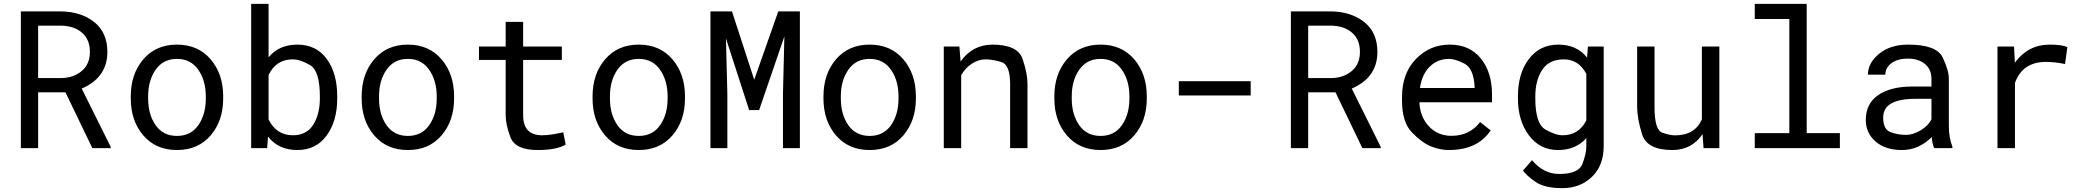

<svg xmlns="http://www.w3.org/2000/svg" viewBox="-20 -770 10842 998"><path d="M178.2 -364.3H299.3Q362.3 -365.2 404.8 -400.9Q447.3 -436.5 447.3 -500.5Q447.3 -564.5 406.2 -600.1Q365.2 -635.7 296.9 -636.7H178.2ZM178.2 -290V0H88.4V-710.9H296.9Q402.8 -709 470.5 -654.8Q538.1 -600.6 538.1 -500Q538.1 -367.2 404.8 -309.6L555.7 -5.9L555.2 0H460L320.3 -290Z M750 -258.3Q750 -174.8 789.1 -119.1Q828.1 -63.5 899.9 -63.5Q971.7 -63.5 1010.7 -119.1Q1049.8 -174.8 1049.8 -258.3V-269Q1049.8 -351.1 1010.5 -407.5Q971.2 -463.9 899.9 -463.9Q828.6 -463.9 789.3 -408Q750 -352.1 750 -269ZM659.7 -269Q659.7 -385.7 725.1 -461.9Q790.5 -538.1 899.9 -538.1Q1009.3 -538.1 1074.7 -461.9Q1140.1 -385.7 1140.1 -269V-258.3Q1140.1 -142.1 1075 -66.2Q1009.8 9.8 899.9 9.8Q790 9.8 724.9 -66.2Q659.7 -142.1 659.7 -258.3Z M1502.4 -66.9Q1573.2 -66.9 1607.9 -121.3Q1642.6 -175.8 1642.6 -258.3V-268.6Q1642.6 -401.9 1591.6 -431.6Q1540.5 -461.4 1501.5 -461.4Q1414.6 -461.4 1376 -379.9V-148.9Q1417 -66.9 1502.4 -66.9ZM1376 -471.7Q1429.2 -538.1 1526.4 -538.1Q1623.5 -538.1 1678.2 -463.9Q1732.9 -389.6 1732.9 -268.6V-258.3Q1732.9 -141.1 1678 -65.7Q1623 9.8 1525.4 9.8Q1427.7 9.8 1373 -60.1L1368.7 0H1285.6V-750H1376Z M1950.2 -258.3Q1950.2 -174.8 1989.3 -119.1Q2028.3 -63.5 2100.1 -63.5Q2171.9 -63.5 2210.9 -119.1Q2250 -174.8 2250 -258.3V-269Q2250 -351.1 2210.7 -407.5Q2171.4 -463.9 2100.1 -463.9Q2028.8 -463.9 1989.5 -408Q1950.2 -352.1 1950.2 -269ZM1859.9 -269Q1859.9 -385.7 1925.3 -461.9Q1990.7 -538.1 2100.1 -538.1Q2209.5 -538.1 2274.9 -461.9Q2340.3 -385.7 2340.3 -269V-258.3Q2340.3 -142.1 2275.1 -66.2Q2210 9.8 2100.1 9.8Q1990.2 9.8 1925 -66.2Q1859.9 -142.1 1859.9 -258.3Z M2797.9 -66.9Q2841.3 -66.9 2907.7 -82.5L2920.4 -18.6Q2874 9.8 2775.4 9.8Q2658.2 9.8 2633.3 -56.4Q2608.4 -122.6 2608.4 -171.4V-458.5H2469.7V-528.3H2608.4V-656.2H2699.2V-528.3H2900.4V-458.5H2699.2V-171.4Q2699.2 -66.9 2797.9 -66.9Z M3150.4 -258.3Q3150.4 -174.8 3189.5 -119.1Q3228.5 -63.5 3300.3 -63.5Q3372.1 -63.5 3411.1 -119.1Q3450.2 -174.8 3450.2 -258.3V-269Q3450.2 -351.1 3410.9 -407.5Q3371.6 -463.9 3300.3 -463.9Q3229 -463.9 3189.7 -408Q3150.4 -352.1 3150.4 -269ZM3060.1 -269Q3060.1 -385.7 3125.5 -461.9Q3190.9 -538.1 3300.3 -538.1Q3409.7 -538.1 3475.1 -461.9Q3540.5 -385.7 3540.5 -269V-258.3Q3540.5 -142.1 3475.3 -66.2Q3410.2 9.8 3300.3 9.8Q3190.4 9.8 3125.2 -66.2Q3060.1 -142.1 3060.1 -258.3Z M4137.7 -710.9V0H4049.8V-283.7L4057.1 -580.6L3925.8 -197.8H3874L3753.4 -570.3L3760.7 -283.7V0H3672.9V-710.9H3784.7L3900.4 -355.5L4025.4 -710.9Z M4350.6 -258.3Q4350.6 -174.8 4389.6 -119.1Q4428.7 -63.5 4500.5 -63.5Q4572.3 -63.5 4611.3 -119.1Q4650.4 -174.8 4650.4 -258.3V-269Q4650.4 -351.1 4611.1 -407.5Q4571.8 -463.9 4500.5 -463.9Q4429.2 -463.9 4389.9 -408Q4350.6 -352.1 4350.6 -269ZM4260.3 -269Q4260.3 -385.7 4325.7 -461.9Q4391.1 -538.1 4500.5 -538.1Q4609.9 -538.1 4675.3 -461.9Q4740.7 -385.7 4740.7 -269V-258.3Q4740.7 -142.1 4675.5 -66.2Q4610.4 9.8 4500.5 9.8Q4390.6 9.8 4325.4 -66.2Q4260.3 -142.1 4260.3 -258.3Z M5320.8 -335.4V0H5230.5V-333.5Q5230.5 -433.6 5185.1 -447.5Q5139.6 -461.4 5102.5 -461.4Q5065.4 -461.4 5031 -438.7Q4996.6 -416 4976.1 -378.9V0H4885.7V-528.3H4966.8L4973.1 -450.2Q5034.2 -537.1 5137.7 -538.1Q5270 -538.1 5295.4 -463.1Q5320.8 -388.2 5320.8 -335.4Z M5550.8 -258.3Q5550.8 -174.8 5589.8 -119.1Q5628.9 -63.5 5700.7 -63.5Q5772.5 -63.5 5811.5 -119.1Q5850.6 -174.8 5850.6 -258.3V-269Q5850.6 -351.1 5811.3 -407.5Q5772 -463.9 5700.7 -463.9Q5629.4 -463.9 5590.1 -408Q5550.8 -352.1 5550.8 -269ZM5460.4 -269Q5460.4 -385.7 5525.9 -461.9Q5591.3 -538.1 5700.7 -538.1Q5810.1 -538.1 5875.5 -461.9Q5940.9 -385.7 5940.9 -269V-258.3Q5940.9 -142.1 5875.7 -66.2Q5810.5 9.8 5700.7 9.8Q5590.8 9.8 5525.6 -66.2Q5460.4 -142.1 5460.4 -258.3Z M6481 -273.9H6107.4V-348.1H6481Z M6779.8 -364.3H6900.9Q6963.9 -365.2 7006.3 -400.9Q7048.8 -436.5 7048.8 -500.5Q7048.8 -564.5 7007.8 -600.1Q6966.8 -635.7 6898.4 -636.7H6779.8ZM6779.8 -290V0H6689.9V-710.9H6898.4Q7004.4 -709 7072 -654.8Q7139.6 -600.6 7139.6 -500Q7139.6 -367.2 7006.3 -309.6L7157.2 -5.9L7156.7 0H7061.5L6921.9 -290Z M7512.2 -463.9Q7452.6 -463.9 7411.9 -423.8Q7371.1 -383.8 7360.8 -312.5H7645V-319.3Q7639.6 -415 7591.6 -439.5Q7543.5 -463.9 7512.2 -463.9ZM7728.5 -92.3Q7660.6 9.8 7511.2 9.8Q7464.4 9.8 7417.7 -9.3Q7371.1 -28.3 7319.3 -81.5Q7267.6 -134.8 7267.6 -245.6V-266.1Q7267.6 -389.2 7340.1 -463.6Q7412.6 -538.1 7515.6 -538.1Q7618.7 -538.1 7677 -466.3Q7735.4 -394.5 7735.4 -278.8V-238.3H7357.9Q7360.8 -164.1 7406.7 -114Q7452.6 -64 7524.9 -64Q7618.2 -64 7673.3 -135.3Z M8225.6 -386.2Q8185.5 -461.4 8108.9 -461.4Q8031.7 -461.4 7996.1 -406.7Q7960.4 -352.1 7960.4 -268.6V-258.3Q7960.4 -127 8012.7 -96.9Q8064.9 -66.9 8102.5 -66.9Q8186 -66.9 8225.6 -144ZM7870.1 -258.3V-268.6Q7870.1 -389.2 7927.2 -463.6Q7984.4 -538.1 8080.1 -538.1Q8175.8 -538.1 8229.5 -470.7L8233.9 -528.3H8315.9V-11.2Q8315.9 90.8 8254.6 149.4Q8193.4 208 8101.1 208Q8008.3 208 7961.4 175.3Q7914.6 142.6 7896.5 116.7L7943.4 62.5Q8002.9 134.3 8085.4 134.3Q8186 134.3 8205.8 80.8Q8225.6 27.3 8225.6 -6.8V-52.2Q8171.4 9.8 8078.1 9.8Q7984.4 9.8 7927.2 -66.4Q7870.1 -142.6 7870.1 -258.3Z M8489.7 -214.4V-528.3H8580.1V-213.4Q8580.1 -94.2 8620.4 -80.3Q8660.6 -66.4 8686.5 -66.4Q8790 -66.4 8826.2 -149.4V-528.3H8917V0H8835L8829.6 -72.8Q8773.9 9.8 8672.4 9.8Q8540.5 9.8 8515.1 -72.8Q8489.7 -155.3 8489.7 -214.4Z M9101.1 -750H9371.1V-78.1H9543.5V0H9101.1V-78.1H9280.8V-671.4H9101.1Z M9935.5 -256.3Q9768.6 -256.3 9768.6 -159.2Q9768.6 -96.2 9808.3 -82.5Q9848.1 -68.8 9886 -68.8Q9923.8 -68.8 9963.4 -92.5Q10002.9 -116.2 10019.5 -149.4V-256.3ZM10021 -57.6Q9953.6 9.8 9866.7 9.8Q9779.8 9.8 9729 -34.4Q9678.2 -78.6 9678.2 -146.5Q9678.2 -231.4 9742.9 -275.9Q9807.6 -320.3 9920.9 -320.3H10019.5V-361.8Q10019.5 -409.2 9985.8 -437.3Q9952.1 -465.3 9897.5 -465.3Q9842.8 -465.3 9811.3 -441.2Q9779.8 -417 9779.8 -381.8H9689Q9689.9 -443.4 9747.8 -490.7Q9805.7 -538.1 9899.4 -538.1Q10045.4 -538.1 10077.6 -471.7Q10109.9 -405.3 10109.9 -360.8V-115.2Q10109.9 -54.2 10128.4 -7.8V0H10034.2Q10024.4 -18.6 10021 -57.6Z M10633.3 -538.1Q10696.3 -538.1 10726.1 -525.4L10713.9 -437Q10663.6 -448.2 10614.3 -448.2Q10492.7 -448.2 10453.6 -338.9V0H10362.8V-528.3H10448.7L10453.1 -444.3Q10522.5 -538.1 10633.3 -538.1Z"/></svg>

Font: RobotoMono-Regular
Style: Regular
Weight: 400
Designer: Google
Version: Version 2.000985; 2015; ttfautohint (v1.3)